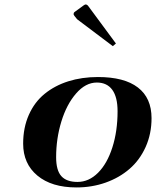

<svg xmlns="http://www.w3.org/2000/svg" viewBox="-20 -820 691 850"><path d="M350.6 -796.4Q356.4 -800.3 359.4 -800.3Q364.3 -800.3 369.1 -795.4L493.2 -627.4L479.5 -615.7L321.3 -734.9L309.6 -749.5Q305.7 -755.4 305.7 -757.3Q305.7 -763.7 310.5 -767.1ZM323.2 -14.6Q373.5 -14.6 414.1 -55.2Q454.6 -95.7 477.5 -167.5Q500.5 -239.3 500.5 -327.6Q500.5 -390.1 477.1 -422.4Q453.6 -454.6 408.7 -454.6Q358.9 -454.6 316.9 -406.2Q274.9 -357.9 251.7 -282.2Q228.5 -206.5 228.5 -124Q228.5 -65.9 251.5 -40.3Q274.4 -14.6 323.2 -14.6ZM413.6 -479Q530.3 -479 590.6 -432.6Q650.9 -386.2 650.9 -296.9Q650.9 -227.5 624.8 -169.4Q598.6 -111.3 553.5 -72.3Q508.3 -33.2 447.8 -11.7Q387.2 9.8 318.4 9.8Q208.5 9.8 145.5 -42.7Q82.5 -95.2 82.5 -184.1Q82.5 -254.9 107.7 -311.5Q132.8 -368.2 177.5 -404.5Q222.2 -440.9 282.2 -460Q342.3 -479 413.6 -479Z"/></svg>

Font: QumpellkaNo12
Style: Regular
Weight: 500
Designer: gluk (gluksza@wp.pl)
Foundry: gluk (gluksza@wp.pl)
Version: Version 00.480